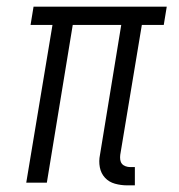

<svg xmlns="http://www.w3.org/2000/svg" viewBox="-20 -550 540 578"><path d="M363 8Q344 8 326 3Q308 -2 296 -15Q284 -28 280.5 -46.5Q277 -65 281 -84L345 -475H199L121 0H59L138 -475H72L81 -530H482L473 -475H407L342 -84Q341 -76 342 -69Q343 -62 347 -57Q351 -52 358 -49.5Q365 -47 372 -47H386V8Z"/></svg>

Font: Iosevka Slab Light
Style: Italic
Weight: 300
Italic angle: -9°
Monospace: yes
Designer: Belleve Invis
Foundry: Belleve Invis
Version: Version 11.1.1; ttfautohint (v1.8.3)